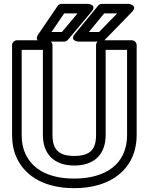

<svg xmlns="http://www.w3.org/2000/svg" viewBox="-20 -946 781 1001"><path d="M367.2 -15C232.7 -15 149.9 -64.1 112.6 -143.6C99.8 -171.1 93 -203.6 93 -242V-686H203.6V-242C203.6 -141.9 263.4 -83 367.2 -83C471.9 -83 530.8 -141.5 530.8 -242V-686H642.5V-242C642.5 -88.5 528 -15 367.2 -15ZM367.2 -133C286.1 -133 253.6 -166.6 253.6 -242V-711C253.6 -721.7 243.7 -736 228.6 -736H68C57.3 -736 43 -726.1 43 -711V-242C43 -197.7 50.9 -157.6 67.4 -122.4C114.8 -21 220.7 35 367.2 35C412.5 35 454.9 29.4 494.1 18C609.4 -15.5 692.5 -102.9 692.5 -242V-711C692.5 -721.7 682.6 -736 667.5 -736H505.8C495.1 -736 480.8 -726.1 480.8 -711V-242C480.8 -165.9 449.2 -133 367.2 -133ZM523.1 -876H590.7L496.3 -779H443.3ZM511.3 -926C504.1 -926 496.7 -922.6 492 -916.9L371 -769.9C339.4 -731.5 390.3 -729 390.3 -729H506.9C512.6 -729 520 -731.6 524.8 -736.6L667.8 -883.6C702.4 -919.1 649.9 -926 649.9 -926ZM314.4 -876H384L302.7 -779H248.4ZM301.2 -926C293.7 -926 285.3 -922 280.5 -915.1L180.4 -768.1C153.1 -727.9 201.1 -729 201.1 -729H314.4C321.4 -729 328.8 -732.3 333.6 -737.9L456.8 -884.9C488.7 -923.1 437.6 -926 437.6 -926Z"/></svg>

Font: Asimov
Style: WidOu
Weight: 500
Designer: Google
Version: Version 2.000980; 2014